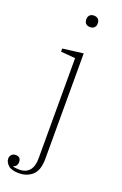

<svg xmlns="http://www.w3.org/2000/svg" viewBox="-207 -776 657 1037"><g transform="rotate(20 121.5 -257.5)"><path d="M50 212Q8 212 -11 194.5Q-30 177 -30 157Q-30 143 -21 134Q-12 125 2 125Q32 125 32 156Q32 179 10 187V189Q18 191 28 192Q38 193 48 193Q83 193 103.5 170Q124 147 124 101V-476L41 -483V-501L159 -516V89Q159 156 128 184Q97 212 50 212ZM142 -661Q126 -661 117.5 -670Q109 -679 109 -693V-695Q109 -709 117.5 -718Q126 -727 142 -727Q158 -727 166.5 -718Q175 -709 175 -695V-693Q175 -679 166.5 -670Q158 -661 142 -661Z"/></g></svg>

Font: IBM Plex Serif ExtraLight
Style: Regular
Weight: 200
Designer: Mike Abbink, Paul van der Laan, Pieter van Rosmalen
Foundry: Bold Monday
Version: Version 2.5